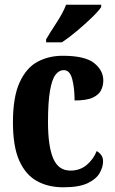

<svg xmlns="http://www.w3.org/2000/svg" viewBox="-20 -786 488 816"><path d="M249 10Q185 10 137 -16.5Q89 -43 62 -103Q35 -163 35 -266Q35 -374 63.5 -436Q92 -498 139.5 -523.5Q187 -549 246 -549Q341 -549 380 -518Q419 -487 419 -444Q419 -423 410 -403.5Q401 -384 375 -371.5Q349 -359 297 -359Q297 -411 287 -449.5Q277 -488 251 -488Q231 -488 216 -468.5Q201 -449 192.5 -400.5Q184 -352 184 -267Q184 -165 206 -113Q228 -61 279 -61Q320 -61 348.5 -85Q377 -109 391 -144Q403 -137 410.5 -126.5Q418 -116 418 -100Q418 -76 403.5 -50.5Q389 -25 352.5 -7.5Q316 10 249 10ZM176 -619Q195 -651 221.5 -691.5Q248 -732 261 -766H410V-756Q399 -739 370 -711Q341 -683 306.5 -654Q272 -625 243 -606H176Z"/></svg>

Font: Noto Serif Tamil ExtraCondensed ExtraBold
Style: Italic
Weight: 800
Width: 2
Italic angle: -12°
Designer: Indian Type Foundry, Tom Grace, and the Monotype Design Team
Foundry: Monotype Imaging Inc.
Version: Version 2.003; ttfautohint (v1.8.4.7-5d5b)